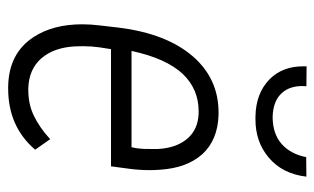

<svg xmlns="http://www.w3.org/2000/svg" viewBox="-172 -598 778 475"><g transform="rotate(90 217.5 -360.0)"><path d="M322.8 -433.6Q300.3 -460.4 260.3 -461.9Q257.3 -461.9 254.4 -461.9Q200.2 -461.9 162.6 -422.9Q124 -381.8 105.5 -295.9H343.8L346.2 -308.6Q348.6 -326.2 348.1 -344.7Q348.1 -352.5 348.1 -360.8Q345.7 -406.7 322.8 -433.6ZM349.1 -56.6Q292 9.3 198.7 9.3Q196.3 9.3 193.4 9.3Q110.8 7.8 70.8 -54.2Q39.6 -102.1 39.6 -174.3Q39.6 -195.3 42.5 -218.3L47.9 -264.6Q62.5 -382.3 119.1 -447.8Q174.3 -511.2 257.8 -511.2Q260.7 -511.2 263.7 -511.2Q325.7 -509.3 360.8 -471.2Q395 -433.1 399.4 -366.7Q400.4 -353.5 400.4 -340.8Q400.4 -314.9 397 -290L391.1 -246.1V-245.1H389.6H101.1L96.7 -217.3Q93.8 -196.8 93.8 -176.3Q93.8 -167 94.2 -157.2Q96.7 -104.5 123.5 -73.2Q150.4 -42 197.8 -40.5Q200.2 -40.5 202.1 -40.5Q237.3 -40.5 265.6 -54.2Q295.9 -68.8 322.8 -93.8L323.7 -94.7L324.7 -93.3L349.1 -58.6L349.6 -57.6ZM416.5 -728.5Q409.7 -668.9 368.7 -634.8Q329.6 -602.1 273.9 -602.5Q271 -602.5 267.6 -602.5Q210 -603.5 175.3 -637.7Q143.6 -669.4 143.6 -720.2Q143.6 -724.6 143.6 -729L192.9 -728.5Q192.4 -724.1 192.4 -720.2Q191.9 -687.5 209.5 -668Q229 -646 268.6 -645Q269.5 -645 270.5 -645Q310.5 -645.5 335.4 -667Q360.8 -689.5 368.2 -728Z"/></g></svg>

Font: MAUL Condensed Light Italic
Style: Light Italic
Weight: 300
Italic angle: -12°
Designer: MAUL
Version: Version 1.0; 2020; ttfautohint (v1.8.3)